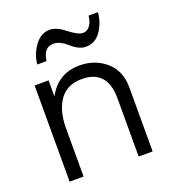

<svg xmlns="http://www.w3.org/2000/svg" viewBox="-126 -781 790 878"><g transform="rotate(-20 268.5 -342.0)"><path d="M210 -618Q184 -618 170.5 -602.5Q157 -587 152 -554H107Q112 -603 141.5 -643.5Q171 -684 215 -684Q247 -684 288.5 -651Q330 -618 354 -618Q375 -618 388.5 -637Q402 -656 404 -684H450Q445 -632 417.5 -593Q390 -554 344 -554Q312 -554 276 -586Q240 -618 210 -618ZM286 -484Q362 -484 414.5 -438Q467 -392 467 -313V0H399V-283Q399 -422 275 -422Q203 -422 167 -371Q131 -320 131 -234V0H63V-468H131V-390Q182 -484 286 -484Z"/></g></svg>

Font: Didact Gothic
Style: Regular
Weight: 400
Designer: Daniel Johnson
Foundry: Daniel Johnson
Version: Version 2.101;PS 002.101;hotconv 1.0.88;makeotf.lib2.5.64775